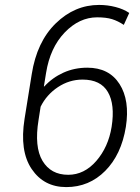

<svg xmlns="http://www.w3.org/2000/svg" viewBox="-20 -741 561 771"><path d="M377.9 -721.2Q411.6 -721.2 443.8 -712.9Q476.1 -704.6 499 -689L477.1 -641.1Q453.6 -656.7 429.9 -664.1Q406.2 -671.4 370.1 -671.4Q298.3 -671.4 239.7 -610.4Q181.2 -549.3 165 -448.2L156.2 -394L157.7 -393.6Q190.4 -429.2 234.6 -449.2Q278.8 -469.2 330.6 -469.2Q418 -469.2 460 -403.6Q502 -337.9 485.4 -231.4Q467.3 -120.1 402.6 -54.9Q337.9 10.3 246.1 10.3Q156.2 10.3 107.2 -62.3Q58.1 -134.8 78.6 -263.7L107.4 -442.9Q127.9 -573.2 203.9 -647.2Q279.8 -721.2 377.9 -721.2ZM311.5 -421.4Q258.3 -421.4 212.6 -391.1Q167 -360.8 143.1 -312.5L134.8 -259.3Q117.2 -151.4 150.6 -95.2Q184.1 -39.1 253.9 -39.1Q318.4 -39.1 366.7 -94.7Q415 -150.4 428.2 -231.4Q442.4 -321.3 413.3 -371.3Q384.3 -421.4 311.5 -421.4Z"/></svg>

Font: Franko
Style: Light Italic
Weight: 300
Designer: Google
Version: Version 1.200310; 2013